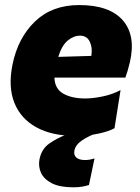

<svg xmlns="http://www.w3.org/2000/svg" viewBox="-20 -536 566 778"><path d="M283.5 14.5Q190.5 14.5 127.2 -20.2Q64 -55 38.2 -119.5Q12.5 -184 30.5 -273.5Q52.5 -382.5 121.8 -449Q191 -515.5 300.5 -515.5Q424 -515.5 477.8 -453.5Q531.5 -391.5 506 -282.5Q497.5 -247 488 -221.5H200.5Q202 -176 236.5 -156.5Q271 -137 326 -137Q355.5 -137 395.8 -145.2Q436 -153.5 468.5 -171L444 -16.5Q423.5 -4.5 381.2 5Q339 14.5 283.5 14.5ZM304.5 -391.5Q278.5 -391.5 254.5 -371.8Q230.5 -352 216 -305.5L350 -309.5Q355.5 -342.5 343.8 -367Q332 -391.5 304.5 -391.5ZM277 223Q222.5 223 190.5 206.8Q158.5 190.5 146.5 164.8Q134.5 139 140 109.5Q148.5 67.5 179.5 45.8Q210.5 24 247.5 10L255 -25.5L351.5 -37.5L381.5 0Q340 14 312.8 32.5Q285.5 51 281.5 74.5Q278 92.5 289.5 102.5Q301 112.5 324.5 112.5Q336.5 112.5 346.8 110.2Q357 108 363 106L340.5 213.5Q329 217.5 313.5 220.2Q298 223 277 223Z"/></svg>

Font: Commissioner ExtraBold
Style: Italic
Weight: 800
Italic angle: -12°
Designer: Kostas Bartsokas
Foundry: Kostas Bartsokas
Version: Version 1.000; ttfautohint (v1.8.3)